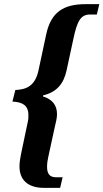

<svg xmlns="http://www.w3.org/2000/svg" viewBox="-20 -780 499 926"><path d="M191 126H270L282 75H250C219 75 207 57 207 25C207 9 209 -7 213 -24L245 -171C249 -187 255 -211 255 -229C255 -272 233 -301 187 -315L188 -320C255 -336 287 -377 301 -440L334 -593C352 -678 369 -710 414 -710H447L459 -760H394C285 -760 226 -721 203 -615L166 -442C150 -365 107 -348 54 -346L40 -290C84 -288 117 -275 117 -225C117 -216 117 -204 114 -192L86 -59C77 -16 74 3 74 23C74 88 115 126 191 126Z"/></svg>

Font: Noto Serif Tamil ExtraCondensed
Style: Bold Italic
Weight: 700
Width: 2
Italic angle: -12°
Designer: Indian Type Foundry, Tom Grace, and the Monotype Design Team
Foundry: Monotype Imaging Inc.
Version: Version 2.003